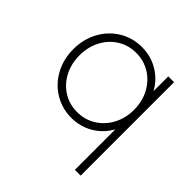

<svg xmlns="http://www.w3.org/2000/svg" viewBox="-191 -697 1055 1055"><g transform="rotate(45 337.0 -169.0)"><path d="M541 -115Q510 -57 452.5 -22.5Q395 12 325 12Q253 12 193.5 -24Q134 -60 100 -123Q66 -186 66 -263Q66 -340 100 -403Q134 -466 193.5 -502Q253 -538 325 -538Q395 -538 452.5 -503.5Q510 -469 541 -411V-526H586V200H541ZM325 -33Q385 -33 433.5 -63Q482 -93 510 -145.5Q538 -198 538 -263Q538 -328 510 -380.5Q482 -433 433.5 -463Q385 -493 325 -493Q265 -493 217 -463Q169 -433 141.5 -380.5Q114 -328 114 -263Q114 -198 141.5 -145.5Q169 -93 217 -63Q265 -33 325 -33Z"/></g></svg>

Font: Eudoxus Sans ExtraLight
Style: Regular
Weight: 200
Designer: Stijn de Vries
Foundry: tokotype
Version: Version 2.005